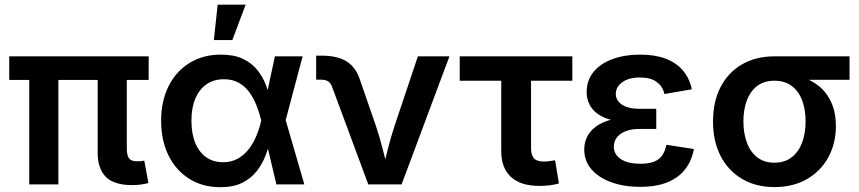

<svg xmlns="http://www.w3.org/2000/svg" viewBox="-20 -779 3627 811"><path d="M539.1 2.9Q461.9 2.9 427.2 -31.7Q392.6 -66.4 392.6 -134.3V-511.2H515.6V-152.3Q515.6 -123 524.9 -110.4Q534.2 -97.7 558.6 -97.7Q570.3 -97.7 577.1 -98.4Q584 -99.1 589.4 -100.6L606.9 -5.9Q596.2 -2.9 578.4 0Q560.5 2.9 539.1 2.9ZM103.5 0V-511.2H226.6V0ZM19 -441.4V-541H607.9V-441.4Z M910.6 11.7Q835.9 11.7 779.5 -23.7Q723.1 -59.1 691.9 -122.3Q660.6 -185.5 660.6 -268.6Q660.6 -352.1 692.1 -415Q723.6 -478 780.8 -513.2Q837.9 -548.3 913.1 -548.3Q967.8 -548.3 1004.9 -531Q1042 -513.7 1065.4 -485.1Q1088.9 -456.5 1102.1 -422.6Q1115.2 -388.7 1122.1 -356H1162.1L1186 -273.9L1265.6 0H1147.5L1083 -272Q1075.7 -302.7 1063.7 -333Q1051.8 -363.3 1033.7 -388.7Q1015.6 -414.1 989 -429.2Q962.4 -444.3 925.8 -444.3Q883.3 -444.3 852.5 -423.1Q821.8 -401.9 805.2 -362.8Q788.6 -323.7 788.6 -269Q788.6 -214.8 804.7 -175.5Q820.8 -136.2 850.8 -115Q880.9 -93.8 921.9 -93.8Q958.5 -93.8 985.8 -109.6Q1013.2 -125.5 1032.5 -151.4Q1051.8 -177.2 1064.2 -208.3Q1076.7 -239.3 1083 -269L1141.1 -541H1258.3L1186 -269L1161.6 -189.5H1123Q1115.2 -156.7 1101.6 -121.6Q1087.9 -86.4 1064.5 -56.2Q1041 -25.9 1003.7 -7.1Q966.3 11.7 910.6 11.7ZM883.3 -609.9 899.4 -759.3H1017.6L961.4 -609.9Z M1535.6 0 1382.8 -412.1Q1376.5 -428.7 1365.7 -435.5Q1355 -442.4 1336.4 -442.4H1315.4V-543.9H1338.9Q1405.3 -543.9 1444.3 -519.5Q1483.4 -495.1 1501 -440.4L1567.4 -248.5Q1584.5 -197.8 1597.2 -146.7Q1609.9 -95.7 1623.5 -43.5H1591.8Q1605 -95.7 1617.7 -147Q1630.4 -198.2 1647 -248.5L1745.1 -541H1878.4L1676.3 0Z M2258.3 6.3Q2179.7 6.3 2138.4 -31.5Q2097.2 -69.3 2097.2 -140.6V-438H1921.9V-541H2397.5V-438H2223.1V-152.8Q2223.1 -123.5 2235.6 -110.1Q2248 -96.7 2277.3 -96.7Q2286.6 -96.7 2300.8 -98.4Q2314.9 -100.1 2324.7 -102.1L2340.8 -3.9Q2321.3 1.5 2300 3.9Q2278.8 6.3 2258.3 6.3Z M2683.6 10.3Q2616.7 10.3 2563.2 -8.8Q2509.8 -27.8 2478.8 -63.2Q2447.8 -98.6 2447.8 -147.9Q2447.8 -176.3 2460 -201.2Q2472.2 -226.1 2497.8 -244.9Q2523.4 -263.7 2564 -274.4Q2604.5 -285.2 2661.1 -285.2H2752V-234.4H2681.2Q2647.5 -234.4 2623 -224.9Q2598.6 -215.3 2585.7 -198.5Q2572.8 -181.6 2572.8 -159.2Q2572.8 -127 2602.1 -107.2Q2631.3 -87.4 2685.5 -87.4Q2720.7 -87.4 2742.9 -96.2Q2765.1 -105 2777.3 -122.8Q2789.6 -140.6 2794.9 -167.5L2911.1 -149.4Q2901.4 -98.6 2873.3 -63Q2845.2 -27.3 2797.9 -8.5Q2750.5 10.3 2683.6 10.3ZM2662.1 -261.2Q2607.4 -261.2 2568.4 -270.8Q2529.3 -280.3 2505.1 -297.6Q2481 -314.9 2469.5 -338.6Q2458 -362.3 2458 -390.1Q2458 -439.9 2487.1 -475.3Q2516.1 -510.7 2567.4 -529.5Q2618.7 -548.3 2683.6 -548.3Q2745.6 -548.3 2790.8 -531.5Q2835.9 -514.6 2864 -481.9Q2892.1 -449.2 2902.3 -401.9L2786.6 -381.8Q2779.3 -414.1 2753.9 -432.9Q2728.5 -451.7 2683.6 -451.7Q2636.2 -451.7 2608.6 -431.9Q2581.1 -412.1 2581.1 -382.3Q2581.1 -355 2607.2 -337.2Q2633.3 -319.3 2682.1 -319.3H2752V-261.2Z M3251 11.2Q3172.4 11.2 3113.8 -23.7Q3055.2 -58.6 3023.4 -120.8Q2991.7 -183.1 2991.7 -266.1Q2991.7 -349.1 3023.4 -410.9Q3055.2 -472.7 3113.8 -506.8Q3172.4 -541 3251 -541H3568.4V-441.9H3335L3251 -438Q3207.5 -438 3178.5 -416Q3149.4 -394 3134.8 -355.2Q3120.1 -316.4 3120.1 -266.1Q3120.1 -216.3 3134.8 -176.8Q3149.4 -137.2 3178.5 -114.5Q3207.5 -91.8 3251 -91.8Q3294.9 -91.8 3324.2 -114.7Q3353.5 -137.7 3368.2 -177.2Q3382.8 -216.8 3382.8 -266.1Q3382.8 -316.4 3368.2 -355.2Q3353.5 -394 3324.2 -416Q3294.9 -438 3251 -438V-471.7Q3308.1 -471.7 3355.7 -457.8Q3403.3 -443.8 3438 -416Q3472.7 -388.2 3491.7 -345.7Q3510.7 -303.2 3510.7 -246.6Q3510.7 -173.3 3479 -115Q3447.3 -56.6 3388.9 -22.7Q3330.6 11.2 3251 11.2Z"/></svg>

Font: Inter 17pt SemiBold
Style: Regular
Weight: 600
Version: Version 4.001;git-66647c0bb